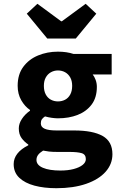

<svg xmlns="http://www.w3.org/2000/svg" viewBox="-20 -780 640 1011"><path d="M277 211Q212 211 161.5 197.5Q111 184 81.5 156Q52 128 52 84Q52 54 71.5 29Q91 4 129 -15V-19Q108 -33 93.5 -53Q79 -73 79 -104Q79 -129 95.5 -154Q112 -179 138 -197V-201Q111 -219 92 -252Q73 -285 73 -328Q73 -388 102.5 -428Q132 -468 180.5 -488Q229 -508 285 -508Q331 -508 367 -496H568V-388H468Q477 -377 483.5 -359.5Q490 -342 490 -323Q490 -266 462.5 -229.5Q435 -193 389 -175Q343 -157 285 -157Q271 -157 253 -159.5Q235 -162 217 -167Q205 -159 200 -151Q195 -143 195 -130Q195 -111 215.5 -102Q236 -93 279 -93H371Q469 -93 520.5 -64Q572 -35 572 32Q572 84 536 124.5Q500 165 433.5 188Q367 211 277 211ZM285 -246Q306 -246 323 -255Q340 -264 350 -282.5Q360 -301 360 -328Q360 -354 350 -372Q340 -390 323 -399.5Q306 -409 285 -409Q265 -409 248 -399.5Q231 -390 221 -372Q211 -354 211 -328Q211 -301 221 -282.5Q231 -264 248 -255Q265 -246 285 -246ZM298 118Q338 118 368 110Q398 102 415 88.5Q432 75 432 58Q432 33 410 26.5Q388 20 345 20H283Q256 20 238.5 18Q221 16 207 13Q188 25 180 36.5Q172 48 172 62Q172 89 206 103.5Q240 118 298 118ZM229 -577 121 -708 177 -760 302 -668H306L431 -760L487 -708L379 -577Z"/></svg>

Font: Source Code Pro ExtraLight
Style: Bold
Weight: 700
Monospace: yes
Version: Version 1.018;hotconv 1.0.116;makeotfexe 2.5.65601